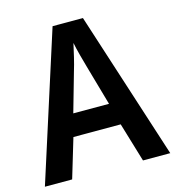

<svg xmlns="http://www.w3.org/2000/svg" viewBox="-107 -807 821 898"><g transform="rotate(-15 303.5 -358.0)"><path d="M475 0 418 -190H189L132 0H0L229 -716H376L607 0ZM335 -490Q328 -514 318 -551.5Q308 -589 303 -615Q297 -587 288 -549.5Q279 -512 272 -490L217 -297H390Z"/></g></svg>

Font: Noto Sans Arabic UI SmCn SmBd
Style: Regular
Weight: 600
Width: 4
Designer: Monotype Design Team, Nadine Chahine and Nizar Qandah
Foundry: Monotype Imaging Inc.
Version: Version 2.010; ttfautohint (v1.8.4.7-5d5b)